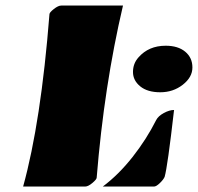

<svg xmlns="http://www.w3.org/2000/svg" viewBox="-20 -685 727 705"><path d="M292.5 0H64.9Q130.4 -236.8 161.6 -632.8Q161.6 -639.2 177.7 -651.9Q193.8 -664.6 205.1 -664.6H431.6Q362.3 -369.1 335 -32.7Q335 -26.4 319.3 -13.2Q303.7 0 292.5 0ZM553.7 -244.6Q561 -258.8 581.5 -270Q602.1 -281.2 619.1 -281.2Q595.2 -72.3 584.5 -35.6Q580.1 -25.4 566.9 -12.7Q553.7 0 545.4 0H357.4Q415.5 -43.5 466.8 -108.6Q518.1 -173.8 553.7 -244.6ZM488.3 -474.1Q525.9 -517.1 588.4 -517.1Q633.8 -517.1 660.2 -495.1Q686.5 -473.1 686.5 -437.3Q686.5 -401.4 651.1 -373.8Q615.7 -346.2 568.6 -346.2Q521.5 -346.2 494.9 -367.9Q468.3 -389.6 468.3 -420.7Q468.3 -451.7 488.3 -474.1Z"/></svg>

Font: Emblema One
Style: Regular
Weight: 400
Designer: Riccardo De Franceschi
Foundry: Riccardo De Franceschi
Version: Version 1.003